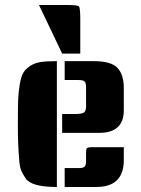

<svg xmlns="http://www.w3.org/2000/svg" viewBox="-20 -743 560 763"><path d="M206 0H204Q105 0 82 -34Q71 -50 64.5 -65Q58 -80 56 -112Q51 -170 51 -241Q51 -312 52 -343.5Q53 -375 58.5 -407.5Q64 -440 73 -454.5Q82 -469 100 -481Q118 -493 142 -496.5Q166 -500 204 -500H206ZM472 -158V-107Q472 0 363 0H237V-75H291Q312 -75 317 -81.5Q322 -88 322 -105V-137Q322 -152 325.5 -154Q329 -156 330 -156.5Q331 -157 335.5 -157.5Q340 -158 342 -158Q407 -158 472 -158ZM237 -500H353Q422 -500 447 -473Q472 -446 472 -393V-305Q472 -215 374 -215H227V-290H281Q305 -290 313.5 -296Q322 -302 322 -319V-395Q322 -412 317 -418.5Q312 -425 291 -425H237ZM251 -723Q289 -723 294 -717Q299 -711 299 -666V-530H227L135 -723Z"/></svg>

Font: Keania One
Style: Regular
Weight: 400
Designer: Julia Petretta
Foundry: Julia Petretta
Version: Version 1.003